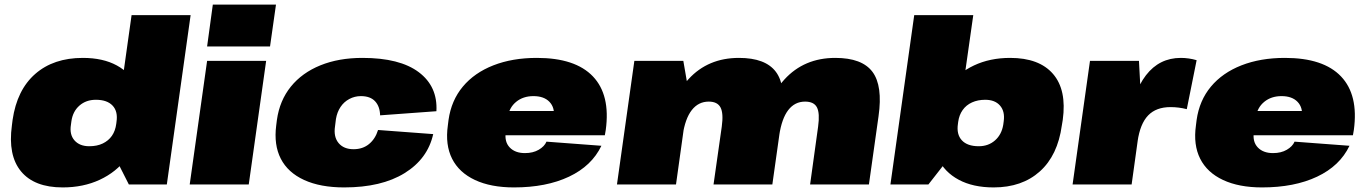

<svg xmlns="http://www.w3.org/2000/svg" viewBox="-20 -806 5973 839"><path d="M254 13Q130 13 72 -57Q14 -127 32 -258L35 -282Q54 -413 134 -483Q214 -553 342 -553Q430 -553 490.5 -520Q551 -487 578.5 -426.5Q606 -366 595 -284L591 -257Q579 -175 533.5 -114.5Q488 -54 416 -20.5Q344 13 254 13ZM370 -167Q404 -167 429 -179Q454 -191 469 -212.5Q484 -234 488 -265L489 -273Q496 -319 472 -344.5Q448 -370 399 -370Q356 -370 327 -344.5Q298 -319 292 -276L290 -261Q283 -218 305.5 -192.5Q328 -167 370 -167ZM471 -142 555 -740H813L709 0H543Z M1143 -540 1067 0H809L885 -540ZM1186 -786 1160 -603H885L910 -786Z M1484 13Q1380 13 1309 -19.5Q1238 -52 1207 -112.5Q1176 -173 1187 -258L1190 -282Q1202 -367 1251 -427.5Q1300 -488 1380 -520.5Q1460 -553 1564 -553Q1727 -553 1810 -490.5Q1893 -428 1887 -320L1641 -302Q1640 -341 1619 -363.5Q1598 -386 1557 -386Q1530 -386 1506.5 -373.5Q1483 -361 1468 -338.5Q1453 -316 1448 -286L1444 -254Q1437 -208 1459.5 -181Q1482 -154 1525 -154Q1565 -154 1592.5 -176.5Q1620 -199 1632 -238L1873 -220Q1849 -112 1748 -49.5Q1647 13 1484 13Z M2226 13Q2125 13 2055.5 -19.5Q1986 -52 1955.5 -112.5Q1925 -173 1937 -258L1940 -282Q1952 -367 2002.5 -427.5Q2053 -488 2136 -520.5Q2219 -553 2326 -553Q2494 -553 2571 -472Q2648 -391 2627 -238L2623 -215H2142L2157 -321H2436L2398 -281L2400 -294Q2405 -336 2381 -361Q2357 -386 2311 -386Q2266 -386 2235.5 -361Q2205 -336 2199 -294L2190 -228Q2184 -186 2207.5 -161.5Q2231 -137 2274 -137Q2309 -137 2334 -151.5Q2359 -166 2368 -187L2608 -169Q2566 -81 2466.5 -34Q2367 13 2226 13Z M3555 -253Q3563 -311 3550 -336.5Q3537 -362 3498 -362Q3453 -362 3424.5 -325Q3396 -288 3385 -214L3288 -114L3299 -190Q3322 -365 3408 -459Q3494 -553 3630 -553Q3747 -553 3792.5 -492Q3838 -431 3819 -298L3777 0H3520ZM2752 -540H2966L2990 -401L2934 0H2676ZM3134 -253Q3142 -311 3128.5 -336.5Q3115 -362 3077 -362Q3032 -362 3003 -325Q2974 -288 2963 -214L2867 -114L2878 -190Q2904 -368 2989 -460.5Q3074 -553 3209 -553Q3325 -553 3370.5 -492Q3416 -431 3397 -298L3355 0H3098Z M4322 13Q4232 13 4169.5 -20.5Q4107 -54 4078.5 -114.5Q4050 -175 4061 -257L4065 -284Q4077 -366 4121.5 -426.5Q4166 -487 4236 -520Q4306 -553 4394 -553Q4521 -553 4581.5 -483Q4642 -413 4624 -282L4620 -258Q4602 -127 4524 -57Q4446 13 4322 13ZM3975 -740H4233L4148 -142L4037 0H3871ZM4257 -167Q4299 -167 4328 -192.5Q4357 -218 4364 -261L4366 -276Q4372 -319 4350 -344.5Q4328 -370 4285 -370Q4253 -370 4227.5 -358.5Q4202 -347 4186.5 -325Q4171 -303 4167 -273L4166 -265Q4159 -219 4183 -193Q4207 -167 4257 -167Z M4743 -540H4957L4969 -317L4925 0H4667ZM4908 -251Q4929 -401 4987.5 -477Q5046 -553 5140 -553Q5157 -553 5174.5 -550.5Q5192 -548 5209 -543L5166 -329Q5131 -338 5095 -338Q5032 -338 4997 -301.5Q4962 -265 4951 -188Z M5495 13Q5394 13 5324.5 -19.5Q5255 -52 5224.5 -112.5Q5194 -173 5206 -258L5209 -282Q5221 -367 5271.5 -427.5Q5322 -488 5405 -520.5Q5488 -553 5595 -553Q5763 -553 5840 -472Q5917 -391 5896 -238L5892 -215H5411L5426 -321H5705L5667 -281L5669 -294Q5674 -336 5650 -361Q5626 -386 5580 -386Q5535 -386 5504.5 -361Q5474 -336 5468 -294L5459 -228Q5453 -186 5476.5 -161.5Q5500 -137 5543 -137Q5578 -137 5603 -151.5Q5628 -166 5637 -187L5877 -169Q5835 -81 5735.5 -34Q5636 13 5495 13Z"/></svg>

Font: Pathway Extreme 28pt Black
Style: Italic
Weight: 900
Italic angle: -8°
Designer: Eduardo Rodriguez Tunni
Foundry: Eduardo Rodriguez Tunni
Version: Version 1.001;gftools[0.9.26]